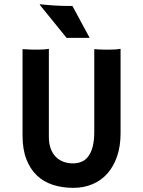

<svg xmlns="http://www.w3.org/2000/svg" viewBox="-20 -887 685 919"><path d="M170.9 -863.3 170.4 -866.7Q189.9 -864.7 206.5 -863.3Q223.1 -861.8 240.7 -860.6Q258.3 -859.4 278.8 -858.9Q299.3 -858.4 326.7 -858.4L409.2 -705.6H298.8ZM87.9 -651.9Q112.8 -650.4 125.5 -649.9Q138.2 -649.4 145 -649.4Q161.1 -649.4 171.6 -649.7Q182.1 -649.9 189.5 -650.4Q196.8 -650.9 202.4 -651.6Q208 -652.3 213.9 -653.3V-231.9Q213.9 -199.7 222.7 -175.8Q231.4 -151.9 247.1 -136.2Q262.7 -120.6 283.7 -112.8Q304.7 -105 329.6 -105Q351.6 -105 370.4 -112.8Q389.2 -120.6 402.6 -138.4Q416 -156.2 423.6 -185.1Q431.2 -213.9 431.2 -256.3V-651.9Q442.9 -650.9 451.9 -650.4Q460.9 -649.9 469 -649.7Q477.1 -649.4 485.1 -649.4Q493.2 -649.4 503.4 -649.4Q522 -649.4 533.9 -650.4Q545.9 -651.4 557.1 -653.3V-249.5Q557.1 -187.5 540.5 -138.9Q523.9 -90.3 494.1 -56.6Q464.4 -22.9 422.6 -5.4Q380.9 12.2 331.1 12.2Q278.3 12.2 233.6 -2.2Q189 -16.6 156.7 -47.1Q124.5 -77.6 106.2 -125Q87.9 -172.4 87.9 -238.3Z"/></svg>

Font: Hammersmith One
Style: Regular
Weight: 400
Designer: Nicole Fally
Foundry: Nicole Fally
Version: Version 1.002